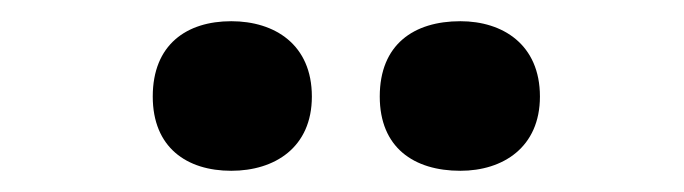

<svg xmlns="http://www.w3.org/2000/svg" viewBox="-20 -830 645 181"><path d="M124 -739C124 -691 156 -669 198 -669C239 -669 274 -691 274 -739C274 -788 239 -810 198 -810C156 -810 124 -788 124 -739ZM338 -739C338 -691 370 -669 414 -669C454 -669 489 -691 489 -739C489 -788 454 -810 414 -810C370 -810 338 -788 338 -739Z"/></svg>

Font: Noto Sans Tamil UI ExtraBold
Style: Regular
Weight: 800
Designer: Jelle Bosma - Monotype Design Team
Foundry: Monotype Imaging Inc.
Version: Version 2.004